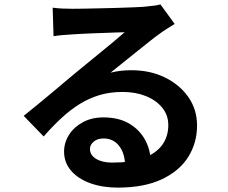

<svg xmlns="http://www.w3.org/2000/svg" viewBox="-20 -797 1040 875"><path d="M220 -762Q241 -759 265 -758Q289 -757 311 -757Q327 -757 359 -757.5Q391 -758 431.5 -759Q472 -760 512 -761Q552 -762 584.5 -763.5Q617 -765 635 -766Q666 -769 684 -771.5Q702 -774 711 -777L776 -688Q759 -677 741 -666Q723 -655 706 -642Q686 -628 658 -605.5Q630 -583 598.5 -558Q567 -533 537.5 -509Q508 -485 484 -466Q509 -472 532 -474.5Q555 -477 579 -477Q664 -477 731.5 -444Q799 -411 838.5 -354.5Q878 -298 878 -225Q878 -146 838 -82Q798 -18 717.5 20Q637 58 516 58Q447 58 391.5 38Q336 18 304 -19Q272 -56 272 -106Q272 -147 294.5 -182.5Q317 -218 357.5 -240Q398 -262 451 -262Q520 -262 567.5 -234.5Q615 -207 640.5 -161Q666 -115 667 -60L550 -44Q549 -99 522.5 -132.5Q496 -166 452 -166Q424 -166 407 -151.5Q390 -137 390 -118Q390 -90 418 -73Q446 -56 491 -56Q576 -56 633 -76.5Q690 -97 718.5 -135.5Q747 -174 747 -227Q747 -272 719.5 -306Q692 -340 645 -359Q598 -378 539 -378Q481 -378 433 -363.5Q385 -349 342.5 -322.5Q300 -296 259.5 -258.5Q219 -221 179 -175L88 -269Q115 -291 149 -318.5Q183 -346 218.5 -376Q254 -406 285.5 -432.5Q317 -459 339 -477Q360 -494 388 -517Q416 -540 446 -564.5Q476 -589 503 -611.5Q530 -634 548 -650Q533 -650 509 -649Q485 -648 456.5 -647Q428 -646 399.5 -645Q371 -644 346.5 -642.5Q322 -641 306 -640Q286 -639 264 -637Q242 -635 224 -632Z"/></svg>

Font: Noto Sans KR
Style: Bold
Weight: 700
Designer: Ryoko NISHIZUKA  (kana, bopomofo & ideographs); Paul D. Hunt (Latin, Greek & Cyrillic); Sandoll Communications , Soo-you
Foundry: Adobe
Version: Version 2.004-H2;hotconv 1.0.118;makeotfexe 2.5.65603